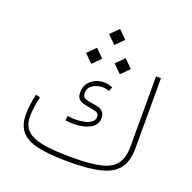

<svg xmlns="http://www.w3.org/2000/svg" viewBox="-138 -933 1071 1071"><g transform="rotate(20 398.0 -397.5)"><path d="M348.1 -747.1 396 -699.2 443.8 -747.1 396 -794.9ZM433.1 -604.5 481 -556.6 528.8 -604.5 481 -652.3ZM263.2 -604.5 311 -556.6 358.9 -604.5 311 -652.3ZM333.5 -208Q368.2 -208 399.2 -216.8Q430.2 -225.6 449.5 -243.9Q468.8 -262.2 468.8 -291.5Q468.8 -316.4 456.5 -328.6Q444.3 -340.8 425.8 -345.5Q407.2 -350.1 387.7 -352.5Q366.2 -355.5 349.4 -361.8Q332.5 -368.2 332.5 -390.6Q332.5 -422.9 357.9 -439.5Q383.3 -456.1 415.5 -456.1Q435.5 -456.1 456.1 -449.2L465.8 -474.1Q440.4 -484.4 414.6 -484.4Q371.6 -484.4 339.6 -458Q307.6 -431.6 307.6 -385.7Q307.6 -361.8 318.6 -349.9Q329.6 -337.9 346.2 -333.3Q362.8 -328.6 379.9 -325.7Q405.3 -322.3 424.3 -316.2Q443.4 -310.1 443.4 -290Q443.4 -269 426.3 -257.1Q409.2 -245.1 384.3 -240Q359.4 -234.9 335.4 -234.9Q323.2 -234.9 311 -235.8Q298.8 -236.8 288.1 -238.8L282.7 -211.9Q307.1 -208 333.5 -208ZM385.7 -29.3Q276.9 -29.3 212.2 -41.7Q147.5 -54.2 118.9 -84Q90.3 -113.8 90.3 -166.5Q90.3 -189.9 95 -223.1Q99.6 -256.3 106.4 -283.2L80.6 -289.6Q73.2 -259.8 69.1 -227.1Q64.9 -194.3 64.9 -168.5Q64.9 -105 95.5 -68.1Q126 -31.2 194.8 -15.6Q263.7 0 377.9 0Q495.1 0 566.9 -17.6Q638.7 -35.2 671.4 -78.6Q704.1 -122.1 704.1 -199.7V-614.7H674.8V-199.7Q674.8 -131.3 646.7 -94.2Q618.7 -57.1 555.4 -43.2Q492.2 -29.3 385.7 -29.3Z"/></g></svg>

Font: Estedad-FD VF
Style: Regular
Weight: 100
Designer: Amin Abedi
Version: Version 7.3